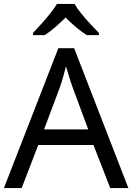

<svg xmlns="http://www.w3.org/2000/svg" viewBox="-20 -964 679 984"><path d="M545 0 459 -221H176L91 0H0L279 -717H360L638 0ZM352 -517Q349 -525 342 -546Q335 -567 328.5 -589.5Q322 -612 318 -624Q313 -604 307.5 -583.5Q302 -563 296.5 -546Q291 -529 287 -517L206 -301H432ZM362 -944Q374 -922 396.5 -894.5Q419 -867 443.5 -840.5Q468 -814 487 -795V-784H425Q399 -800 371 -823.5Q343 -847 316 -874Q289 -847 262 -824Q235 -801 209 -784H149V-795Q168 -815 191.5 -841Q215 -867 237 -894.5Q259 -922 272 -944Z"/></svg>

Font: Noto Sans Khmer UI
Style: Regular
Weight: 400
Designer: Danh Hong and the Monotype Design Team
Foundry: Monotype Imaging Inc.
Version: Version 2.002